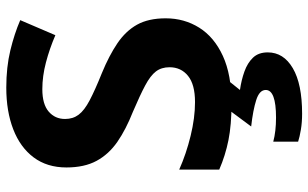

<svg xmlns="http://www.w3.org/2000/svg" viewBox="-205 -542 981 611"><g transform="rotate(-90 285.5 -236.5)"><path d="M532.7 -199.7Q532.7 -140.6 502.9 -93Q473.1 -45.4 413.1 -17.8Q353 9.8 262.2 9.8Q193.8 9.8 145 0Q96.2 -9.8 51.3 -29.3V-156.7Q101.6 -134.3 158.7 -120.4Q215.8 -106.4 266.1 -106.4Q322.3 -106.4 349.6 -128.7Q377 -150.9 377 -187.5Q377 -213.4 363.5 -231Q350.1 -248.5 318.8 -265.1Q287.6 -281.7 234.9 -304.2Q179.2 -326.2 139.6 -353.5Q100.1 -380.9 79.1 -419.7Q58.1 -458.5 58.1 -515.6Q58.1 -577.1 90.1 -619.9Q122.1 -662.6 179.4 -684.8Q236.8 -707 312 -707Q377.4 -707 430.7 -694.1Q483.9 -681.2 526.9 -662.6L479 -550.8Q436 -569.3 392.3 -580.8Q348.6 -592.3 307.1 -592.3Q259.3 -592.3 235.8 -572Q212.4 -551.8 212.4 -520Q212.4 -494.6 226.1 -476.6Q239.7 -458.5 271.7 -441.7Q303.7 -424.8 358.4 -402.8Q414.1 -379.9 453.1 -353.5Q492.2 -327.1 512.5 -290.8Q532.7 -254.4 532.7 -199.7ZM424.3 125Q424.3 175.3 374 204.8Q323.7 234.4 229 234.4Q201.7 234.4 178.5 230.5Q155.3 226.6 140.1 221.7V142.6Q172.9 151.4 216.8 151.4Q304.7 151.4 304.7 118.7Q304.7 98.6 272.7 88.4Q240.7 78.1 188.5 72.3L242.2 0H334L304.7 36.6Q335.9 41 363.3 50.8Q390.6 60.5 407.5 78.1Q424.3 95.7 424.3 125Z"/></g></svg>

Font: Lunasima
Style: Bold
Weight: 700
Designer: The DocRepair Project, Monotype Design Team
Foundry: Google
Version: Version 2.009